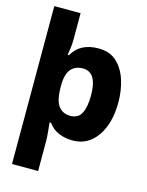

<svg xmlns="http://www.w3.org/2000/svg" viewBox="-141 -824 882 1150"><g transform="rotate(15 300.0 -249.5)"><path d="M311 -129Q264 -129 237.5 -163.5Q211 -198 211 -286Q211 -361 238 -392Q265 -423 312 -423Q400 -423 400 -279Q400 -208 380 -168.5Q360 -129 311 -129ZM211 240V58Q211 33 207.5 -3.5Q204 -40 202 -59H211Q239 -21 278 -5.5Q317 10 363 10Q457 10 513 -70.5Q569 -151 569 -282Q569 -353 549 -417Q529 -481 486 -522Q443 -563 372 -563Q257 -563 210 -478H202Q207 -508 209.5 -530.5Q212 -553 212 -578V-739H49V240Z"/></g></svg>

Font: Noto Sans Mono UI ExtraBold
Style: Regular
Weight: 800
Designer: Monotype Design team
Foundry: Monotype Imaging Inc.
Version: 1.000